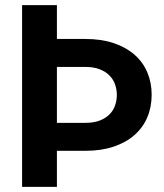

<svg xmlns="http://www.w3.org/2000/svg" viewBox="-20 -731 640 751"><path d="M202.6 -710.9V-578.6H313.5Q376.5 -578.6 424.8 -562.3Q473.1 -545.9 506.1 -517.1Q539.1 -488.3 556.2 -448Q573.2 -407.7 573.2 -360.4Q573.2 -312.5 556.2 -272.2Q539.1 -231.9 506.1 -202.9Q473.1 -173.8 424.8 -157.5Q376.5 -141.1 313.5 -141.1H202.6V0H66.4V-710.9ZM202.6 -469.2V-250.5H313.5Q346.7 -250.5 370.1 -259.5Q393.6 -268.6 408.4 -283.7Q423.3 -298.8 430.2 -318.6Q437 -338.4 437 -359.4Q437 -380.4 430.2 -400.4Q423.3 -420.4 408.4 -435.5Q393.6 -450.7 370.1 -460Q346.7 -469.2 313.5 -469.2Z"/></svg>

Font: Roboto Mono
Style: Bold
Weight: 700
Designer: Google
Version: Version 2.000985; 2015; ttfautohint (v1.3)